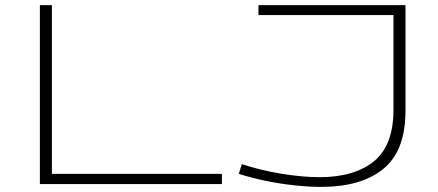

<svg xmlns="http://www.w3.org/2000/svg" viewBox="-20 -720 1714 751"><path d="M136 0V-700H183V-40H848V0ZM914 -40 926 -78Q998 -54 1080.5 -40.5Q1163 -27 1230 -27Q1366 -27 1442.5 -89Q1519 -151 1519 -290V-661H991V-700H1566V-287Q1566 -130 1479.5 -59.5Q1393 11 1237 11Q1188 11 1132 5Q1076 -1 1020 -12.5Q964 -24 914 -40Z"/></svg>

Font: Georama ExtraExtended ExtraLight
Style: Regular
Weight: 200
Width: 8
Designer: Jean-Baptiste Levee
Foundry: Production Type
Version: Version 1.000